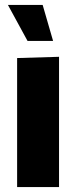

<svg xmlns="http://www.w3.org/2000/svg" viewBox="-20 -754 308 774"><path d="M49 0V-520L218 -525V0ZM91 -589 12 -734H152L194 -589Z"/></svg>

Font: Murecho Thin
Style: Bold
Weight: 700
Version: Version 1.010